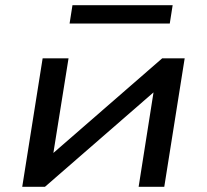

<svg xmlns="http://www.w3.org/2000/svg" viewBox="-20 -714 791 734"><path d="M65 0 143 -491H242L180 -104H155L600 -491H686L608 0H510L571 -387H597L152 0ZM246 -624 257 -694H640L629 -624Z"/></svg>

Font: Nunito Sans 10pt Expanded Medium
Style: Italic
Weight: 500
Width: 7
Italic angle: -9°
Designer: Vernon Adams
Foundry: Vernon Adams
Version: Version 3.101;gftools[0.9.27]